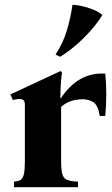

<svg xmlns="http://www.w3.org/2000/svg" viewBox="-20 -775 465 795"><path d="M38 0V-23Q55 -24 65 -30Q75 -36 79 -54.5Q83 -73 83 -110V-340Q83 -355 77.5 -360Q72 -365 61 -365Q49 -365 33 -361L23 -384L231 -481L237 -475Q235 -466 232.5 -436Q230 -406 230 -368H232Q269 -424 315.5 -449Q362 -474 416 -470Q424 -383 416 -295H393Q386 -340 366 -352Q346 -364 324 -364Q299 -364 277 -357.5Q255 -351 233 -333V-110Q233 -73 238 -54.5Q243 -36 258.5 -30Q274 -24 303 -23V0ZM280 -755Q296 -755 319 -750Q342 -745 365.5 -735.5Q389 -726 404 -713Q386 -683 357 -650Q328 -617 295 -588.5Q262 -560 229 -540L210 -549Q241 -596 257 -649.5Q273 -703 280 -755Z"/></svg>

Font: Bona Nova
Style: Bold
Weight: 700
Designer: Mateusz Machalski
Foundry: Capitalics
Version: Version 4.001; ttfautohint (v1.8.3)